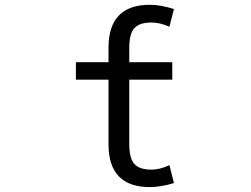

<svg xmlns="http://www.w3.org/2000/svg" viewBox="-20 -762 1040 794"><path d="M692.4 -504.9V-432.6H514.6V-166Q514.6 -108.4 535.2 -84.5Q555.7 -60.5 606.4 -60.5Q641.6 -60.5 680.7 -79.1L699.2 -4.9Q644.5 11.7 599.6 11.7Q428.7 11.7 428.7 -166V-432.6H293.9V-504.9H428.7V-564.5Q428.7 -742.2 599.6 -742.2Q644.5 -742.2 699.2 -724.6L680.7 -651.4Q641.6 -668.9 606.4 -668.9Q556.6 -668.9 535.6 -645.5Q514.6 -622.1 514.6 -564.5V-504.9Z"/></svg>

Font: Gen Shin Gothic Monospace Regular
Style: Regular
Weight: 400
Designer: [Source Han Sans]
Ryoko NISHIZUKA  (kana & ideographs); Paul D. Hunt (Latin, Greek & Cyrillic); Wenlong ZHANG  (bopomofo
Version: Version 1.002.20150607